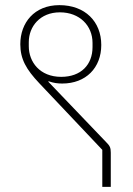

<svg xmlns="http://www.w3.org/2000/svg" viewBox="-20 -727 519 747"><path d="M378 0H411V-133C411 -153 407 -160 393 -174L168 -409L169 -411C188 -404 205 -402 222 -402C314 -402 374 -463 374 -552C374 -643 311 -707 211 -707C113 -707 59 -638 59 -555C59 -497 82 -457 133 -403L378 -144ZM218 -428C135 -428 92 -486 92 -547V-563C92 -624 136 -679 213 -679C290 -679 340 -627 340 -560V-544C340 -475 295 -428 218 -428Z"/></svg>

Font: IBM Plex Devanagari ExtraLight
Style: Regular
Weight: 200
Designer: Mike Abbink, Paul van der Laan, Pieter van Rosmalen, Erin McLaughlin
Foundry: Bold Monday
Version: Version 1.0